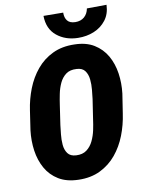

<svg xmlns="http://www.w3.org/2000/svg" viewBox="-98 -970 781 1047"><g transform="rotate(-10 292.5 -446.5)"><path d="M567.4 -411.6 550.8 -304.2Q542 -242.2 519.8 -185.3Q497.6 -128.4 460.9 -84Q424.3 -39.6 371.8 -13.9Q319.3 11.7 251 9.8Q185.5 8.3 141.6 -18.6Q97.7 -45.4 72.8 -89.6Q47.9 -133.8 40 -188.7Q32.2 -243.7 39.1 -301.3L55.2 -409.2Q64 -469.7 86.2 -526.4Q108.4 -583 145.5 -627.7Q182.6 -672.4 235.1 -697.5Q287.6 -722.7 356 -720.7Q420.4 -719.7 464.1 -692.9Q507.8 -666 533 -622.1Q558.1 -578.1 566.2 -523.2Q574.2 -468.3 567.4 -411.6ZM385.7 -301.3 402.3 -410.6Q404.8 -431.6 407.7 -460.7Q410.6 -489.7 407.7 -518.1Q404.8 -546.4 390.6 -565.9Q376.5 -585.4 345.2 -586.9Q308.1 -589.4 285.6 -572.5Q263.2 -555.7 250.2 -528.1Q237.3 -500.5 231 -469Q224.6 -437.5 220.7 -409.7L204.6 -300.8Q202.1 -279.8 199 -250.7Q195.8 -221.7 198.2 -192.9Q200.7 -164.1 215.1 -144.5Q229.5 -125 261.2 -123.5Q296.9 -121.6 319.6 -138.7Q342.3 -155.8 355.7 -183.6Q369.1 -211.4 375.7 -242.9Q382.3 -274.4 385.7 -301.3ZM457.5 -902.3 566.4 -903.3Q564.5 -853 538.3 -819.1Q512.2 -785.2 471.2 -768.3Q430.2 -751.5 382.8 -752.4Q313.5 -753.4 265.9 -792.2Q218.3 -831.1 217.3 -903.3L326.2 -902.3Q325.7 -874 339.1 -857.2Q352.5 -840.3 382.8 -839.8Q413.1 -839.4 432.6 -856.2Q452.1 -873 457.5 -902.3Z"/></g></svg>

Font: Roboto Condensed Black
Style: Italic
Weight: 900
Italic angle: -12°
Designer: Christian Robertson
Foundry: Google
Version: Version 3.008; 2023